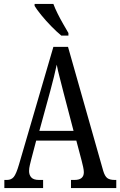

<svg xmlns="http://www.w3.org/2000/svg" viewBox="-20 -951 608 971"><path d="M2 0V-41H15Q37 -41 49.5 -56Q62 -71 76 -119L250 -714H324L502 -87Q510 -60 522.5 -50.5Q535 -41 560 -41H568V0H339V-41H357Q404 -41 404 -80Q404 -90 400.5 -106.5Q397 -123 393 -138L366 -240H163L138 -145Q135 -133 131 -116.5Q127 -100 127 -86Q127 -66 138.5 -53.5Q150 -41 177 -41H198V0ZM179 -289H352L302 -480Q291 -525 281.5 -560.5Q272 -596 267 -624Q261 -596 252.5 -561.5Q244 -527 234 -490ZM290 -771Q268 -789 240 -817.5Q212 -846 188.5 -875Q165 -904 155 -921V-931H250Q258 -909 271.5 -882Q285 -855 300 -829Q315 -803 326 -784V-771Z"/></svg>

Font: Noto Serif Lao ExtraCondensed
Style: Regular
Weight: 400
Width: 2
Designer: Monotype Design Team
Foundry: Monotype Imaging Inc.
Version: Version 2.003; ttfautohint (v1.8.4.7-5d5b)